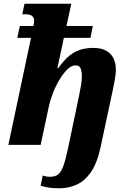

<svg xmlns="http://www.w3.org/2000/svg" viewBox="-20 -780 682 1034"><path d="M300 234Q266 234 244 230.5Q222 227 199 220L210 165Q227 172 250 172Q277 172 293.5 159Q310 146 322 111.5Q334 77 348 11L405 -261Q410 -284 415.5 -315.5Q421 -347 421 -372Q421 -392 415 -410Q409 -428 386 -428Q365 -428 343 -406.5Q321 -385 301 -352Q281 -319 266 -281Q251 -243 244 -211L199 0H25L147 -576H73L87 -640H160Q164 -658 164 -668Q164 -703 118 -703H100L112 -760H364L338 -640H480L467 -576H324L289 -413H294Q333 -470 377 -496Q421 -522 482 -522Q528 -522 554.5 -505.5Q581 -489 592.5 -463Q604 -437 604 -406Q604 -383 599 -354Q594 -325 587 -293L522 11Q503 100 469 148Q435 196 391.5 215Q348 234 300 234Z"/></svg>

Font: Noto Serif ExtraBold
Style: Italic
Weight: 800
Italic angle: -12°
Designer: Monotype Design Team
Foundry: Monotype Imaging Inc.
Version: Version 2.013